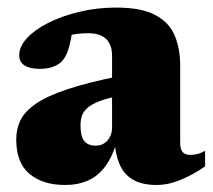

<svg xmlns="http://www.w3.org/2000/svg" viewBox="-20 -486 576 520"><path d="M301 -279.5V-226Q268 -219.5 247.5 -211.2Q227 -203 216.2 -193.2Q205.5 -183.5 201.8 -172Q198 -160.5 198 -147Q198 -116.5 208.2 -104Q218.5 -91.5 239.5 -91.5Q252.5 -91.5 262.5 -98Q272.5 -104.5 278 -115.8Q283.5 -127 283.5 -140.5V-335.5Q283.5 -364 267.8 -380Q252 -396 219 -396Q202.5 -396 188.8 -394.2Q175 -392.5 165 -389L180 -430Q175.5 -396 171.2 -376Q167 -356 162.5 -344.5Q158 -333 152 -325.5Q144 -313.5 127.2 -306.5Q110.5 -299.5 88 -299.5Q60.5 -299.5 46.2 -309Q32 -318.5 32 -336Q32 -360 53.2 -383Q74.5 -406 111.5 -424.5Q148.5 -443 195.8 -454.2Q243 -465.5 294.5 -465.5Q363 -465.5 400.8 -445.2Q438.5 -425 453.2 -389.8Q468 -354.5 468 -309V-99.5Q468 -88 471 -80.5Q474 -73 480.2 -69.8Q486.5 -66.5 496 -66.5Q504.5 -66.5 514.2 -68.8Q524 -71 535.5 -77.5V-35.5Q506 -14.5 471.2 0.2Q436.5 15 404.5 15Q364.5 15 340 0.5Q315.5 -14 304 -40.8Q292.5 -67.5 290.5 -103.5L297 -105Q285 -62 265.2 -35.5Q245.5 -9 218.2 3Q191 15 156 15Q96 15 60 -15Q24 -45 24 -108Q24 -137 35.5 -160.5Q47 -184 76.8 -204.8Q106.5 -225.5 161 -243.8Q215.5 -262 301 -279.5Z"/></svg>

Font: Newsreader 16pt 16pt ExtraBold
Style: Regular
Weight: 800
Version: Version 1.003